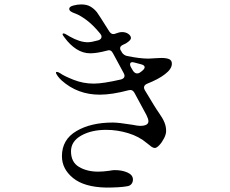

<svg xmlns="http://www.w3.org/2000/svg" viewBox="-20 -814 1040 868"><path d="M725 -478Q697 -456 644 -435Q631 -429 631 -418Q631 -413 635 -406Q685 -322 699 -303Q716 -279 723.5 -260.5Q731 -242 731 -222Q731 -207 721.5 -188.5Q712 -170 700 -157.5Q688 -145 680 -145Q673 -145 665 -150.5Q657 -156 644 -167Q609 -197 559.5 -212Q510 -227 460 -227Q393 -227 347 -201Q301 -175 301 -130Q301 -81 337 -59.5Q373 -38 424 -38Q446 -38 474 -42Q489 -45 499 -45Q532 -45 556.5 -34Q581 -23 581 -2Q581 9 574.5 17.5Q568 26 555 28Q522 34 460 34Q361 32 310.5 -9Q260 -50 260 -108Q260 -183 325.5 -221.5Q391 -260 490 -260Q516 -260 578 -250Q603 -245 613 -245Q651 -245 651 -266Q651 -276 642 -294L588 -394Q579 -411 561 -406Q486 -386 431 -386Q331 -386 259 -450Q248 -460 240.5 -470.5Q233 -481 233 -486Q233 -489 237 -489Q242 -489 252 -483Q268 -471 312 -453.5Q356 -436 404 -436Q446 -436 528 -455Q543 -460 543 -471Q543 -476 540 -482L493 -569L490 -574Q484 -587 472 -587Q469 -587 463 -585Q418 -573 388 -573Q355 -573 325.5 -592Q296 -611 272 -644Q270 -647 266.5 -651.5Q263 -656 263 -659Q263 -663 267 -663Q272 -663 282.5 -656.5Q293 -650 295 -649Q341 -623 377 -623Q393 -623 425 -632Q439 -637 439 -648Q439 -655 433 -662Q401 -701 371.5 -723Q342 -745 320 -753Q308 -757 300.5 -762Q293 -767 293 -774Q293 -784 311.5 -789Q330 -794 347 -794Q372 -794 388.5 -784.5Q405 -775 418 -759Q423 -753 474 -672Q482 -660 492 -660Q498 -660 502 -662L514 -666Q522 -669 532 -669Q549 -669 560.5 -660.5Q572 -652 572 -642Q572 -633 554 -621Q551 -618 537 -612Q523 -606 523 -596Q523 -589 527 -584Q528 -583 529 -581.5Q530 -580 531 -577Q540 -564 554 -561Q612 -549 651 -549L686 -551L709 -552Q733 -552 745 -546.5Q757 -541 757 -526Q757 -502 725 -478ZM634 -510Q634 -519 619 -523L589 -531Q581 -533 579 -533Q568 -533 568 -523Q568 -517 572 -510L582 -493Q590 -482 600 -482Q605 -482 611 -485Q634 -500 634 -510Z"/></svg>

Font: Shippori Mincho B1
Style: Regular
Weight: 400
Designer: FONTDASU
Foundry: FONTDASU / Google Inc. / but / Adobe
Version: Version 3.110; ttfautohint (v1.8.3)